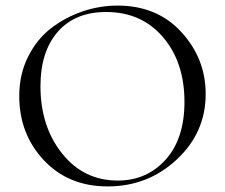

<svg xmlns="http://www.w3.org/2000/svg" viewBox="-20 -656 806 688"><path d="M366 12Q225 12 137 -82Q49 -176 49 -312Q49 -390 81 -453.5Q113 -517 164.5 -556Q216 -595 277 -615.5Q338 -636 401 -636Q543 -636 630 -541Q717 -446 717 -319Q717 -181 613.5 -84.5Q510 12 366 12ZM402 -9Q506 -9 573.5 -84Q641 -159 641 -291Q641 -433 564 -523Q487 -613 360 -613Q249 -613 187 -542Q125 -471 125 -347Q125 -203 202.5 -106Q280 -9 402 -9Z"/></svg>

Font: Cormorant SC
Style: Regular
Weight: 400
Designer: Christian Thalmann (Catharsis Fonts)
Version: Version 1.000;PS 002.000;hotconv 1.0.88;makeotf.lib2.5.64775